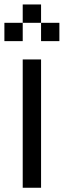

<svg xmlns="http://www.w3.org/2000/svg" viewBox="-20 -937 373 873"><path d="M83.3 -916.7H166.7V-833.3H83.3ZM0 -750V-833.3H83.3V-750ZM83.3 -83.3V-666.7H166.7V-83.3ZM166.7 -833.3H250V-750H166.7Z"/></svg>

Font: Galmuri11 Condensed
Style: Regular
Weight: 400
Width: 3
Designer: Lee Minseo (quiple)
Version: Version 2.399;hotconv 1.1.1;makeotfexe 2.6.0 DEVELOPMENT